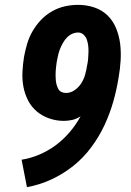

<svg xmlns="http://www.w3.org/2000/svg" viewBox="-20 -763 540 791"><path d="M91 8 69 -105Q107 -111 143 -126.5Q179 -142 210 -165Q241 -188 267 -218.5Q293 -249 312 -284Q296 -273 278 -269Q260 -265 243 -265Q212 -265 183 -275Q154 -285 131.5 -304Q109 -323 95.5 -349.5Q82 -376 76.5 -405.5Q71 -435 72.5 -466.5Q74 -498 79 -529Q84 -556 92 -583Q100 -610 114.5 -635Q129 -660 149 -681Q169 -702 194.5 -716.5Q220 -731 247.5 -737Q275 -743 302 -743Q336 -743 368 -732.5Q400 -722 423 -699.5Q446 -677 458.5 -646Q471 -615 475 -582.5Q479 -550 477 -515Q475 -480 469 -446Q461 -395 447 -345.5Q433 -296 411 -248.5Q389 -201 356.5 -157Q324 -113 282 -79.5Q240 -46 191 -23.5Q142 -1 91 8ZM252 -380Q271 -380 288 -392Q305 -404 315.5 -421Q326 -438 331 -456.5Q336 -475 339 -494Q342 -507 343 -520.5Q344 -534 344.5 -547.5Q345 -561 343.5 -574Q342 -587 338 -599Q334 -611 324.5 -620Q315 -629 302 -629Q289 -629 277 -623.5Q265 -618 255.5 -608Q246 -598 239.5 -586.5Q233 -575 228 -563Q223 -551 220 -538.5Q217 -526 215 -514Q215 -513 214.5 -512Q214 -511 214 -510Q213 -501 211.5 -491Q210 -481 209.5 -471Q209 -461 209 -451Q209 -441 210 -431.5Q211 -422 213.5 -413Q216 -404 220.5 -396Q225 -388 233.5 -384Q242 -380 252 -380Z"/></svg>

Font: Iosevka Curly Heavy Oblique
Style: Regular
Weight: 900
Italic angle: -9°
Monospace: yes
Designer: Belleve Invis
Foundry: Belleve Invis
Version: Version 11.1.0; ttfautohint (v1.8.3)